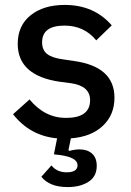

<svg xmlns="http://www.w3.org/2000/svg" viewBox="-20 -551 533 780"><path d="M255 209Q181 209 148 167L189 121Q211 149 251 149Q295 149 295 120Q295 89 225 79L199 76L212 11Q102 1 33 -87L100 -147Q162 -72 248 -72Q346 -72 346 -144Q346 -202 268 -213L222 -219Q52 -244 52 -373Q52 -447 104.5 -489Q157 -531 243 -531Q362 -531 434 -448L371 -387Q322 -447 242 -447Q151 -447 151 -379Q151 -348 171 -332Q191 -316 235 -310L282 -303Q445 -280 445 -154Q445 -84 397.5 -39.5Q350 5 268 11L258 59L262 62Q283 56 304 56Q335 56 354 73Q373 90 373 123Q373 166 339.5 187.5Q306 209 255 209Z"/></svg>

Font: Anuphan Medium
Style: Regular
Weight: 500
Designer: Mike Abbink, Paul van der Laan, Pieter van Rosmalen, Mint Tantisuwanna
Foundry: Bold Monday; Cadson Demak
Version: Version 3.002;hotconv 1.0.109;makeotfexe 2.5.65596